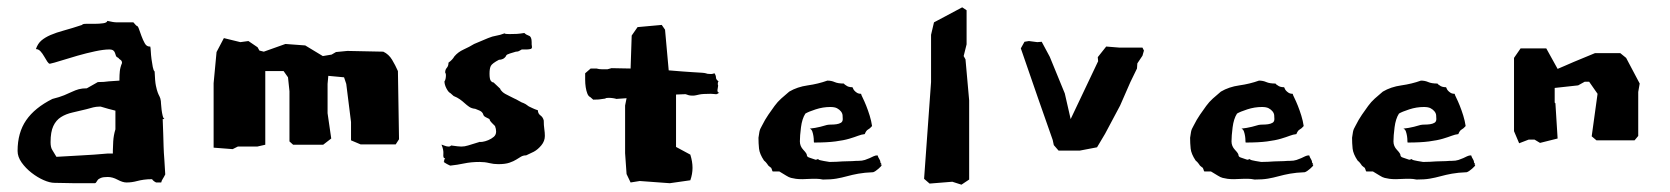

<svg xmlns="http://www.w3.org/2000/svg" viewBox="-20 -492 4558 524"><path d="M78 -358Q85 -358 90.5 -352Q96 -346 100.5 -338Q105 -330 109 -324Q113 -318 116 -318Q126 -320 146.5 -326.5Q167 -333 191.5 -340Q216 -347 239.5 -352Q263 -357 278 -357Q286 -357 289.5 -354Q293 -351 294 -347Q295 -343 296.5 -339.5Q298 -336 303 -334Q305 -331 309 -328.5Q313 -326 313 -320Q308 -308 307 -297.5Q306 -287 306 -278V-272L277 -270Q270 -269 263 -268.5Q256 -268 247 -268L217 -251Q204 -251 195 -248.5Q186 -246 176.5 -241.5Q167 -237 155 -232Q143 -227 123 -222Q75 -198 51.5 -164Q28 -130 28 -80Q28 -64 39 -48.5Q50 -33 66 -20.5Q82 -8 99 -0.5Q116 7 129 7Q144 7 157 7.5Q170 8 183 8H238H239Q241 8 242.5 5.5Q244 3 246.5 -0.5Q249 -4 255.5 -6.5Q262 -9 274 -9Q287 -9 301 -1.5Q315 6 325 6Q333 6 340 5Q347 4 354.5 2Q362 0 372 -1.5Q382 -3 395 -3Q398 2 406 6H420Q421 1 424 -3.5Q427 -8 431 -16Q430 -39 428.5 -57Q427 -75 426.5 -91.5Q426 -108 425.5 -126Q425 -144 424 -167H427Q428 -168 429 -168Q426 -168 424 -176Q422 -184 421 -192.5Q420 -201 419.5 -208.5Q419 -216 419 -216Q418 -224 415.5 -228.5Q413 -233 410.5 -239.5Q408 -246 405.5 -258Q403 -270 402 -297Q399 -299 397 -309Q395 -319 393.5 -330.5Q392 -342 391.5 -352.5Q391 -363 390 -365H388Q380 -365 375 -374Q370 -383 366 -394Q362 -405 359 -413.5Q356 -422 352 -422Q350 -424 348 -426.5Q346 -429 344 -431H328Q318 -431 311.5 -431Q305 -431 299.5 -431Q294 -431 288 -432Q282 -433 273 -435Q272 -430 261.5 -428.5Q251 -427 238.5 -427Q226 -427 215.5 -427Q205 -427 204 -424Q177 -415 155 -409Q133 -403 118 -396.5Q103 -390 93 -381.5Q83 -373 78 -358ZM295 -190V-139Q290 -123 289 -106Q288 -89 288 -81V-73H274Q254 -71 237 -70Q220 -69 204 -68L134 -64Q127 -76 122.5 -83Q118 -90 118 -104Q118 -132 125.5 -148Q133 -164 146.5 -172.5Q160 -181 178 -185Q196 -189 216 -194Q226 -197 234.5 -199Q243 -201 251 -201H255Q265 -198 275.5 -195Q286 -192 295 -190Z M1069 -112 1066 -298Q1059 -314 1050 -329Q1041 -344 1026 -351L928 -353L897 -350L885 -343L861 -339L813 -368L759 -372L700 -351L688 -354L683 -363L658 -380L636 -377L591 -388L571 -350L563 -265V-89L615 -85L629 -92H682L704 -97V-298H754L766 -281L770 -243V-165V-106L780 -97H862L884 -114L874 -183V-230V-263L876 -285L919 -281L925 -263L938 -159V-109L964 -98H1060Z M1464 -163Q1462 -172 1455 -177Q1448 -182 1448 -191Q1439 -194 1434 -196.5Q1429 -199 1425.5 -200.5Q1422 -202 1418.5 -205Q1415 -208 1408 -211Q1406 -211 1396.5 -216.5Q1387 -222 1384 -223L1370 -230Q1357 -236 1351.5 -241Q1346 -246 1345 -250L1327 -267Q1323 -267 1319.5 -271.5Q1316 -276 1316 -291Q1316 -305 1319.5 -312Q1323 -319 1342 -329H1344Q1347 -329 1352 -331Q1357 -333 1361 -339Q1361 -341 1364 -343Q1367 -345 1388 -351Q1393 -351 1396 -352.5Q1399 -354 1404 -357H1418Q1421 -357 1424 -357.5Q1427 -358 1431 -359Q1430 -359 1430 -360Q1431 -360 1431 -361Q1431 -362 1432 -362Q1432 -365 1431.5 -367Q1431 -369 1431 -371V-377Q1431 -392 1423.5 -394.5Q1416 -397 1411 -402Q1399 -400 1390.5 -399.5Q1382 -399 1370 -399Q1363 -399 1360.5 -399.5Q1358 -400 1357 -401Q1344 -396 1334 -394.5Q1324 -393 1312 -388L1274 -372Q1261 -364 1245.5 -357Q1230 -350 1220 -338Q1215 -329 1204 -321Q1204 -312 1199.5 -307Q1195 -302 1195 -295Q1195 -293 1196 -292Q1197 -291 1197 -286Q1197 -282 1196 -277Q1195 -272 1193 -270Q1193 -261 1198.5 -250.5Q1204 -240 1209 -238L1218 -230Q1228 -226 1235 -221Q1242 -216 1248 -210.5Q1254 -205 1260.5 -200.5Q1267 -196 1277 -195Q1291 -190 1294.5 -186.5Q1298 -183 1298.5 -180.5Q1299 -178 1301 -175.5Q1303 -173 1316 -167Q1316 -163 1323 -156L1331 -148Q1334 -140 1334 -133Q1334 -124 1327.5 -118.5Q1321 -113 1312.5 -109.5Q1304 -106 1297 -105Q1290 -104 1290 -105Q1267 -98 1257.5 -95Q1248 -92 1239 -92Q1232 -92 1211 -95Q1209 -92 1204 -92Q1199 -92 1191.5 -95Q1184 -98 1185 -97Q1191 -83 1190 -71.5Q1189 -60 1194 -60H1195Q1194 -59 1193 -57Q1192 -55 1192 -52Q1192 -52 1193 -52Q1191 -51 1191 -51Q1191 -49 1199.5 -44.5Q1208 -40 1209 -40Q1228 -42 1247 -46Q1266 -50 1289 -50Q1303 -50 1315 -47Q1327 -44 1340 -44Q1359 -44 1370.5 -48Q1382 -52 1389 -56.5Q1396 -61 1402 -64.5Q1408 -68 1416 -68L1437 -78Q1448 -84 1457.5 -95.5Q1467 -107 1467 -121Q1467 -130 1465.5 -140Q1464 -150 1464 -163Z M1825 -234 1851 -235Q1856 -233 1860 -232Q1864 -231 1871 -231Q1875 -231 1879.5 -232Q1884 -233 1888.5 -234Q1893 -235 1900.5 -235.5Q1908 -236 1920 -236Q1924 -236 1927.5 -235.5Q1931 -235 1933 -235Q1934 -235 1935.5 -235Q1937 -235 1943 -239Q1938 -239 1938 -246Q1938 -247 1939 -252Q1940 -257 1940 -259Q1939 -259 1939 -264Q1939 -268 1941 -270Q1934 -275 1934 -280.5Q1934 -286 1930 -292Q1924 -290 1921 -290Q1914 -290 1911.5 -290.5Q1909 -291 1906 -292Q1903 -293 1895.5 -293.5Q1888 -294 1871 -295Q1859 -296 1842 -297Q1825 -298 1805 -300L1795 -411L1786 -424L1720 -418L1704 -395L1701 -305Q1687 -305 1674 -305.5Q1661 -306 1649 -306Q1639 -303 1638 -303Q1629 -303 1622 -303Q1615 -303 1608 -305H1592L1577 -292Q1577 -284 1577 -274Q1577 -264 1578.5 -254Q1580 -244 1583 -236.5Q1586 -229 1591 -227L1599 -220Q1609 -220 1614 -220.5Q1619 -221 1632 -223Q1633 -225 1641 -225Q1647 -225 1653.5 -224Q1660 -223 1662 -222Q1665 -222 1668.5 -222.5Q1672 -223 1676 -223L1690 -224L1686 -204V-74L1690 -17L1701 6L1726 2L1808 8L1864 0Q1870 -17 1870 -34Q1870 -51 1864 -70L1825 -91Z M2386 -44 2383 -48Q2383 -53 2380 -57.5Q2377 -62 2375 -68Q2369 -68 2364 -65.5Q2359 -63 2353.5 -60.5Q2348 -58 2340.5 -55.5Q2333 -53 2322 -53H2317Q2305 -52 2296 -52Q2287 -52 2279 -51.5Q2271 -51 2263 -50.5Q2255 -50 2244 -50Q2225 -53 2219.5 -54.5Q2214 -56 2214 -56Q2214 -56 2215 -56Q2216 -56 2212 -58Q2211 -57 2210 -57Q2209 -57 2208.5 -56.5Q2208 -56 2206 -56Q2195 -60 2188.5 -62Q2182 -64 2182 -69Q2182 -73 2172.5 -83Q2163 -93 2163 -106Q2163 -121 2166 -144.5Q2169 -168 2178 -182Q2186 -187 2206 -193.5Q2226 -200 2246 -200Q2258 -200 2264.5 -196.5Q2271 -193 2275 -188Q2279 -183 2279.5 -177.5Q2280 -172 2280 -167Q2280 -160 2275 -157Q2270 -154 2263 -153Q2256 -152 2249 -152Q2242 -152 2237 -151Q2217 -145 2204.5 -143Q2192 -141 2190 -141Q2195 -139 2197 -133Q2199 -127 2200 -120.5Q2201 -114 2201 -108.5Q2201 -103 2202 -103Q2237 -103 2260 -106Q2283 -109 2298 -113.5Q2313 -118 2322 -121.5Q2331 -125 2340 -126Q2344 -136 2349 -138.5Q2354 -141 2360 -148Q2358 -162 2353.5 -176.5Q2349 -191 2344 -203.5Q2339 -216 2334.5 -225Q2330 -234 2330 -236Q2323 -236 2318.5 -239Q2314 -242 2311.5 -245Q2309 -248 2308 -251Q2307 -254 2306 -254Q2295 -254 2289 -259Q2285 -261 2283 -264Q2267 -264 2258 -268Q2249 -272 2238 -272Q2213 -263 2184.5 -259Q2156 -255 2134 -242Q2122 -232 2112 -223Q2102 -214 2094 -203Q2086 -192 2077 -179Q2068 -166 2059 -148Q2054 -140 2052.5 -132Q2051 -124 2050 -116Q2050 -101 2051.5 -86.5Q2053 -72 2065 -54Q2070 -50 2073.5 -45Q2077 -40 2077 -40L2083 -35Q2085 -35 2086.5 -29.5Q2088 -24 2089 -24H2107Q2119 -17 2126 -12.5Q2133 -8 2139 -6.5Q2145 -5 2152 -4Q2159 -3 2170 -3Q2176 -3 2182.5 -3.5Q2189 -4 2196 -4Q2202 -4 2209 -4Q2216 -4 2226 -2Q2248 -2 2262.5 -4.5Q2277 -7 2291.5 -11Q2306 -15 2322.5 -18Q2339 -21 2363 -22Q2369 -24 2377.5 -31.5Q2386 -39 2386 -41Q2386 -44 2381 -44Z M2615 -330 2610 -339 2618 -371V-464L2606 -472L2529 -431L2521 -397V-268L2502 -4L2517 9L2579 4L2604 12L2625 -2V-180V-218Z M3102 -354 3098 -362H3036L2999 -365L2976 -336L2977 -325L2902 -167L2886 -237L2845 -337L2823 -378L2811 -377L2788 -380L2776 -378L2766 -360L2813 -224L2853 -110L2856 -96L2869 -81H2927L2974 -90L2996 -127L3037 -204L3065 -268L3083 -305L3084 -319L3098 -340Z M3564 -44 3561 -48Q3561 -53 3558 -57.5Q3555 -62 3553 -68Q3547 -68 3542 -65.5Q3537 -63 3531.5 -60.5Q3526 -58 3518.5 -55.5Q3511 -53 3500 -53H3495Q3483 -52 3474 -52Q3465 -52 3457 -51.5Q3449 -51 3441 -50.5Q3433 -50 3422 -50Q3403 -53 3397.5 -54.5Q3392 -56 3392 -56Q3392 -56 3393 -56Q3394 -56 3390 -58Q3389 -57 3388 -57Q3387 -57 3386.5 -56.5Q3386 -56 3384 -56Q3373 -60 3366.5 -62Q3360 -64 3360 -69Q3360 -73 3350.5 -83Q3341 -93 3341 -106Q3341 -121 3344 -144.5Q3347 -168 3356 -182Q3364 -187 3384 -193.5Q3404 -200 3424 -200Q3436 -200 3442.5 -196.5Q3449 -193 3453 -188Q3457 -183 3457.5 -177.5Q3458 -172 3458 -167Q3458 -160 3453 -157Q3448 -154 3441 -153Q3434 -152 3427 -152Q3420 -152 3415 -151Q3395 -145 3382.5 -143Q3370 -141 3368 -141Q3373 -139 3375 -133Q3377 -127 3378 -120.5Q3379 -114 3379 -108.5Q3379 -103 3380 -103Q3415 -103 3438 -106Q3461 -109 3476 -113.5Q3491 -118 3500 -121.5Q3509 -125 3518 -126Q3522 -136 3527 -138.5Q3532 -141 3538 -148Q3536 -162 3531.5 -176.5Q3527 -191 3522 -203.5Q3517 -216 3512.5 -225Q3508 -234 3508 -236Q3501 -236 3496.5 -239Q3492 -242 3489.5 -245Q3487 -248 3486 -251Q3485 -254 3484 -254Q3473 -254 3467 -259Q3463 -261 3461 -264Q3445 -264 3436 -268Q3427 -272 3416 -272Q3391 -263 3362.5 -259Q3334 -255 3312 -242Q3300 -232 3290 -223Q3280 -214 3272 -203Q3264 -192 3255 -179Q3246 -166 3237 -148Q3232 -140 3230.5 -132Q3229 -124 3228 -116Q3228 -101 3229.5 -86.5Q3231 -72 3243 -54Q3248 -50 3251.5 -45Q3255 -40 3255 -40L3261 -35Q3263 -35 3264.5 -29.5Q3266 -24 3267 -24H3285Q3297 -17 3304 -12.5Q3311 -8 3317 -6.5Q3323 -5 3330 -4Q3337 -3 3348 -3Q3354 -3 3360.5 -3.5Q3367 -4 3374 -4Q3380 -4 3387 -4Q3394 -4 3404 -2Q3426 -2 3440.5 -4.5Q3455 -7 3469.5 -11Q3484 -15 3500.5 -18Q3517 -21 3541 -22Q3547 -24 3555.5 -31.5Q3564 -39 3564 -41Q3564 -44 3559 -44Z M4006 -44 4003 -48Q4003 -53 4000 -57.5Q3997 -62 3995 -68Q3989 -68 3984 -65.5Q3979 -63 3973.5 -60.5Q3968 -58 3960.5 -55.5Q3953 -53 3942 -53H3937Q3925 -52 3916 -52Q3907 -52 3899 -51.5Q3891 -51 3883 -50.5Q3875 -50 3864 -50Q3845 -53 3839.5 -54.5Q3834 -56 3834 -56Q3834 -56 3835 -56Q3836 -56 3832 -58Q3831 -57 3830 -57Q3829 -57 3828.5 -56.5Q3828 -56 3826 -56Q3815 -60 3808.5 -62Q3802 -64 3802 -69Q3802 -73 3792.5 -83Q3783 -93 3783 -106Q3783 -121 3786 -144.5Q3789 -168 3798 -182Q3806 -187 3826 -193.5Q3846 -200 3866 -200Q3878 -200 3884.5 -196.5Q3891 -193 3895 -188Q3899 -183 3899.5 -177.5Q3900 -172 3900 -167Q3900 -160 3895 -157Q3890 -154 3883 -153Q3876 -152 3869 -152Q3862 -152 3857 -151Q3837 -145 3824.5 -143Q3812 -141 3810 -141Q3815 -139 3817 -133Q3819 -127 3820 -120.5Q3821 -114 3821 -108.5Q3821 -103 3822 -103Q3857 -103 3880 -106Q3903 -109 3918 -113.5Q3933 -118 3942 -121.5Q3951 -125 3960 -126Q3964 -136 3969 -138.5Q3974 -141 3980 -148Q3978 -162 3973.5 -176.5Q3969 -191 3964 -203.5Q3959 -216 3954.5 -225Q3950 -234 3950 -236Q3943 -236 3938.5 -239Q3934 -242 3931.5 -245Q3929 -248 3928 -251Q3927 -254 3926 -254Q3915 -254 3909 -259Q3905 -261 3903 -264Q3887 -264 3878 -268Q3869 -272 3858 -272Q3833 -263 3804.5 -259Q3776 -255 3754 -242Q3742 -232 3732 -223Q3722 -214 3714 -203Q3706 -192 3697 -179Q3688 -166 3679 -148Q3674 -140 3672.5 -132Q3671 -124 3670 -116Q3670 -101 3671.5 -86.5Q3673 -72 3685 -54Q3690 -50 3693.5 -45Q3697 -40 3697 -40L3703 -35Q3705 -35 3706.5 -29.5Q3708 -24 3709 -24H3727Q3739 -17 3746 -12.5Q3753 -8 3759 -6.5Q3765 -5 3772 -4Q3779 -3 3790 -3Q3796 -3 3802.5 -3.5Q3809 -4 3816 -4Q3822 -4 3829 -4Q3836 -4 3846 -2Q3868 -2 3882.5 -4.5Q3897 -7 3911.5 -11Q3926 -15 3942.5 -18Q3959 -21 3983 -22Q3989 -24 3997.5 -31.5Q4006 -39 4006 -41Q4006 -44 4001 -44Z M4418 -334 4402 -347H4333L4275 -323L4252 -313L4231 -304L4200 -360H4130L4112 -334V-309V-134L4126 -101L4152 -111H4168L4183 -102L4231 -114L4225 -210L4223 -212V-252L4287 -259L4305 -269H4317L4340 -236L4324 -120L4337 -109H4441L4451 -121V-241L4455 -264Z"/></svg>

Font: Dokdo
Style: Regular
Weight: 400
Version: Version 2.00